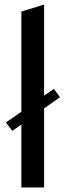

<svg xmlns="http://www.w3.org/2000/svg" viewBox="-20 -825 290 845"><path d="M6 -286 74 -333V-774L174 -805V-404L217 -434L244 -397L174 -348V0H74V-277L34 -249Z"/></svg>

Font: Piscolabis
Style: Regular
Weight: 400
Designer: Ariel Martín Pérez
Foundry: Tunera Type Foundry
Version: Version 1.000